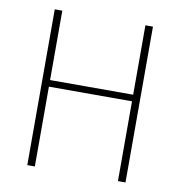

<svg xmlns="http://www.w3.org/2000/svg" viewBox="-76 -730 752 801"><g transform="rotate(10 300.0 -330.0)"><path d="M92 0V-660H124V-366H476V-660H508V0H476V-338H124V0Z"/></g></svg>

Font: Source Code Pro ExtraLight ExtraLight
Style: Regular
Weight: 250
Monospace: yes
Version: Version 1.018;hotconv 1.0.116;makeotfexe 2.5.65601